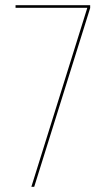

<svg xmlns="http://www.w3.org/2000/svg" viewBox="-20 -721 408 741"><path d="M101 0 317 -691H40V-701H328V-690L112 0Z"/></svg>

Font: Bebas Neue Thin
Style: Regular
Weight: 200
Designer: Ryoichi Tsunekawa
Foundry: Ryoichi Tsunekawa
Version: Version 1.003;PS 001.003;hotconv 1.0.70;makeotf.lib2.5.58329